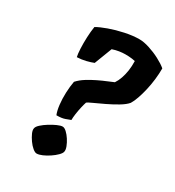

<svg xmlns="http://www.w3.org/2000/svg" viewBox="-189 -901 920 1012"><g transform="rotate(30 270.5 -395.5)"><path d="M181 -226Q172 -248 168 -282Q164 -316 165.5 -354.5Q167 -393 173 -425Q192 -446 218.5 -462.5Q245 -479 273 -492.5Q301 -506 324.5 -515.5Q348 -525 361 -531Q373 -549 381 -572Q389 -595 393 -622Q397 -649 396 -680Q388 -682 377.5 -683.5Q367 -685 356 -685.5Q345 -686 335 -686Q319 -686 299 -683Q279 -680 259 -673L218 -566Q201 -559 175 -552.5Q149 -546 121 -545Q117 -562 115.5 -594Q114 -626 115.5 -662.5Q117 -699 122 -729Q146 -743 186.5 -757.5Q227 -772 274 -782Q321 -792 361 -792Q387 -792 421.5 -781Q456 -770 488.5 -753Q521 -736 541 -719Q541 -686 537 -651.5Q533 -617 525.5 -584.5Q518 -552 508.5 -524.5Q499 -497 488 -479Q473 -461 442 -442.5Q411 -424 376.5 -407.5Q342 -391 315.5 -379Q289 -367 283 -362Q278 -347 273 -325Q268 -303 265 -281Q262 -259 262 -244Q251 -240 232.5 -233Q214 -226 181 -226ZM191 1Q181 1 166.5 -11Q152 -23 139 -41.5Q126 -60 118 -78Q110 -96 113 -108Q115 -119 130.5 -133Q146 -147 167 -160Q188 -173 208 -182Q228 -191 240 -191Q251 -191 264.5 -178.5Q278 -166 290 -147.5Q302 -129 309 -110.5Q316 -92 313 -80Q311 -70 297 -56Q283 -42 263.5 -29Q244 -16 224.5 -7.5Q205 1 191 1Z"/></g></svg>

Font: Texturina 12pt Black
Style: Italic
Weight: 900
Italic angle: -11°
Designer: Guillermo Torres Carreño
Foundry: Omnibus-Type
Version: Version 1.002